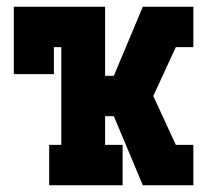

<svg xmlns="http://www.w3.org/2000/svg" viewBox="-20 -550 640 570"><path d="M126 0V-120H162V-410H140V-330H21V-530H292V-325H318L404 -530H554V-410H502L435 -265L502 -120H554V0H404L318 -205H292V-120H344V0Z"/></svg>

Font: Iosevka Slab Heavy Extended
Style: Regular
Weight: 900
Width: 7
Monospace: yes
Designer: Belleve Invis
Foundry: Belleve Invis
Version: Version 11.1.0; ttfautohint (v1.8.3)